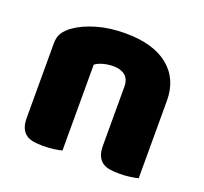

<svg xmlns="http://www.w3.org/2000/svg" viewBox="-95 -611 773 729"><g transform="rotate(20 291.5 -246.5)"><path d="M360 -308Q360 -339 342.5 -353.5Q325 -368 295 -368Q275 -368 255.5 -363Q236 -358 222 -348V-1Q212 2 190.5 5Q169 8 146 8Q124 8 106.5 5Q89 2 77 -7Q65 -16 58.5 -31.5Q52 -47 52 -72V-372Q52 -399 63.5 -416Q75 -433 95 -447Q129 -471 180.5 -486Q232 -501 295 -501Q408 -501 469 -451.5Q530 -402 530 -314V-1Q520 2 498.5 5Q477 8 454 8Q432 8 414.5 5Q397 2 385 -7Q373 -16 366.5 -31.5Q360 -47 360 -72Z"/></g></svg>

Font: Baloo Da
Style: Regular
Weight: 400
Designer: Noopur Datye and Ek Type
Foundry: Ek Type
Version: Version 1.443;PS 1.000;hotconv 16.6.51;makeotf.lib2.5.65220;